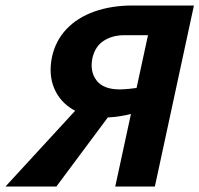

<svg xmlns="http://www.w3.org/2000/svg" viewBox="-56 -678 725 698"><path d="M363 0 482 -550H395Q353 -550 321.5 -530Q290 -510 280 -467Q270 -418 295 -385.5Q320 -353 379 -353Q393 -353 413.5 -355Q434 -357 457 -361Q480 -365 501 -369L484 -284Q443 -268 402 -259.5Q361 -251 327 -251Q259 -251 210.5 -279Q162 -307 141 -357Q120 -407 133 -471Q146 -530 185.5 -572Q225 -614 287 -636Q349 -658 426 -658H649L507 0ZM-36 0 262 -324 362 -286 149 0Z"/></svg>

Font: Ysabeau Infant ExtraBold
Style: Italic
Weight: 800
Italic angle: -12°
Designer: Christian Thalmann (Catharsis Fonts)
Version: Version 2.001;gftools[0.9.30]; featfreeze: ss01,ss02,lnum